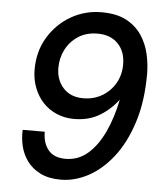

<svg xmlns="http://www.w3.org/2000/svg" viewBox="-52 -758 694 816"><g transform="rotate(5 295.0 -350.0)"><path d="M237 12Q185 12 149.5 -6Q114 -24 93 -53Q72 -82 64 -116.5Q56 -151 58 -185H152Q152 -137 176 -107.5Q200 -78 250 -78Q303 -78 343.5 -112.5Q384 -147 413 -208Q442 -269 458 -349Q425 -305 379 -277.5Q333 -250 271 -250Q231 -250 197 -264.5Q163 -279 138.5 -305Q114 -331 100 -367Q86 -403 86 -445Q86 -523 122.5 -583Q159 -643 218.5 -677.5Q278 -712 349 -712Q414 -712 455.5 -689.5Q497 -667 521 -630.5Q545 -594 554.5 -551Q564 -508 564 -468Q564 -350 535 -260Q506 -170 458.5 -109.5Q411 -49 353.5 -18.5Q296 12 237 12ZM302 -341Q347 -341 382.5 -362Q418 -383 438.5 -418.5Q459 -454 459 -499Q459 -554 427 -587Q395 -620 340 -620Q292 -620 257.5 -597.5Q223 -575 204.5 -539Q186 -503 186 -461Q186 -409 217 -375Q248 -341 302 -341Z"/></g></svg>

Font: Rethink Sans Medium
Style: Italic
Weight: 500
Italic angle: -10°
Designer: The Rethink Sans project authors (Hans Thiessen). DM Sans designed by Colophon Foundry.
Foundry: Rethink Communications LLC
Version: Version 1.001